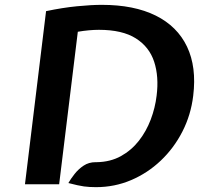

<svg xmlns="http://www.w3.org/2000/svg" viewBox="-20 -760 821 792"><path d="M376 12Q348.5 12 326.2 9Q304 6 262 -5Q272 -22.5 287.8 -42.5Q303.5 -62.5 325 -76.8Q346.5 -91 374 -91Q375.5 -91 376.5 -91Q377.5 -91 379 -91Q435.5 -92 478.8 -116Q522 -140 552.8 -179.2Q583.5 -218.5 601.8 -266.8Q620 -315 626 -365Q636 -443.5 616 -505Q596 -566.5 540.2 -601.8Q484.5 -637 388 -637Q368.5 -637 346.5 -635Q324.5 -633 301 -629L224 0H83L170 -714Q239 -728.5 297.8 -734.2Q356.5 -740 400 -740Q533 -740 622.2 -695.8Q711.5 -651.5 751.5 -567.5Q791.5 -483.5 777 -365Q767.5 -286 732.5 -217.5Q697.5 -149 643.2 -97.5Q589 -46 520.8 -17Q452.5 12 376 12Z"/></svg>

Font: Expletus Sans
Style: Italic
Weight: 400
Italic angle: -7°
Designer: Jasper de Waard
Foundry: Designtown
Version: Version 7.500